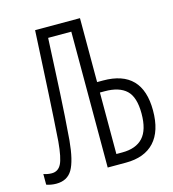

<svg xmlns="http://www.w3.org/2000/svg" viewBox="-108 -804 816 905"><g transform="rotate(-15 300.0 -351.5)"><path d="M56 11Q31 11 8 3V-49Q28 -42 48 -42Q79 -42 94 -71Q109 -100 116 -179Q120 -240 123.5 -294Q127 -348 130 -407Q133 -466 137 -540Q141 -614 146 -714H365V-402H394Q585 -402 585 -205Q585 -104 537 -52Q489 0 398 0H309V-663H196Q192 -582 189 -517.5Q186 -453 183 -397Q180 -341 176.5 -286Q173 -231 168 -170Q159 -73 134.5 -31Q110 11 56 11ZM365 -51H394Q461 -51 495 -88Q529 -125 529 -205Q529 -285 494 -318Q459 -351 389 -351H365Z"/></g></svg>

Font: Noto Sans Mono Light
Style: Regular
Weight: 300
Designer: Monotype Design Team
Foundry: Monotype Imaging Inc.
Version: Version 2.014; ttfautohint (v1.8.4.7-5d5b)